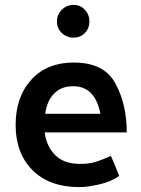

<svg xmlns="http://www.w3.org/2000/svg" viewBox="-20 -754 579 786"><path d="M281 -734Q309 -734 327.5 -714Q346 -694 346 -666Q346 -638 327.5 -619Q309 -600 281 -600Q253 -600 233 -619Q213 -638 213 -666Q213 -694 233 -714Q253 -734 281 -734ZM499 -212H163Q170 -155 206 -119Q242 -83 308 -83Q346 -83 374 -92Q402 -101 434 -116Q443 -96 451.5 -75Q460 -54 468 -34Q435 -10 386 1Q337 12 306 12Q182 12 113 -57.5Q44 -127 44 -242Q44 -357 108 -427.5Q172 -498 282 -498Q407 -498 453 -411.5Q499 -325 499 -212ZM391 -288Q381 -342 353.5 -371.5Q326 -401 279 -401Q231 -401 201.5 -371Q172 -341 165 -288Z"/></svg>

Font: Palanquin SemiBold
Style: Regular
Weight: 600
Designer: Pria Ravichandran
Version: Version 1.0.4